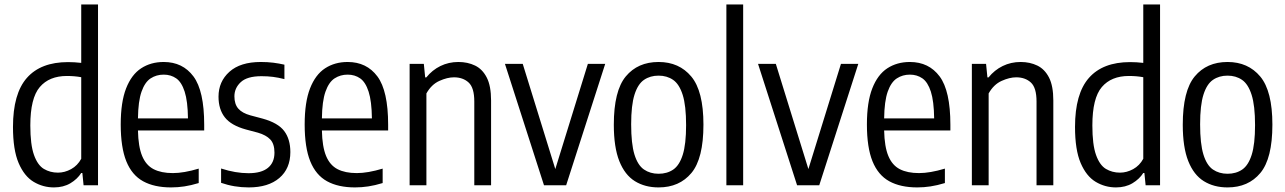

<svg xmlns="http://www.w3.org/2000/svg" viewBox="-20 -828 5744 858"><path d="M221 9.5Q172 9.5 130.2 -15.5Q88.5 -40.5 63.2 -99.5Q38 -158.5 38 -260.5Q38 -409.5 100.2 -480Q162.5 -550.5 284 -550.5Q312 -550.5 343 -547V-808H418V0H353.5L348 -55H343Q326 -28 294.8 -9.2Q263.5 9.5 221 9.5ZM239 -56.5Q269 -56.5 297.8 -72.2Q326.5 -88 343 -118.5V-483Q313 -488.5 279 -488.5Q200 -488.5 157.8 -439Q115.5 -389.5 115.5 -267.5Q115.5 -181.5 131.8 -135.8Q148 -90 176 -73.2Q204 -56.5 239 -56.5Z M744.5 9.5Q669.5 9.5 619.5 -18Q569.5 -45.5 544.5 -107.2Q519.5 -169 519.5 -272Q519.5 -371.5 543.5 -433Q567.5 -494.5 610.8 -522.8Q654 -551 711.5 -551Q796.5 -551 844.5 -486.5Q892.5 -422 892.5 -270.5V-245H596.5Q598 -172.5 615.2 -131Q632.5 -89.5 666.5 -72Q700.5 -54.5 752.5 -54.5Q801.5 -54.5 868 -74.5V-10Q833.5 0.5 803.8 5Q774 9.5 744.5 9.5ZM711.5 -494.5Q679 -494.5 653.2 -477.8Q627.5 -461 612.5 -418.5Q597.5 -376 596.5 -299H820Q819 -376 805.2 -418.5Q791.5 -461 767.5 -477.8Q743.5 -494.5 711.5 -494.5Z M1091.5 9.5Q1026.5 9.5 968 -11V-75Q1032.5 -54 1090.5 -54Q1148 -54 1177.2 -77.8Q1206.5 -101.5 1206.5 -146Q1206.5 -185 1187.8 -204.8Q1169 -224.5 1133 -235L1078.5 -249.5Q1013 -267.5 984.8 -303.5Q956.5 -339.5 956.5 -396Q956.5 -463.5 1005.2 -507.2Q1054 -551 1145.5 -551Q1175.5 -551 1201.2 -547.8Q1227 -544.5 1251 -539V-474.5Q1223.5 -481.5 1199.8 -484.5Q1176 -487.5 1148.5 -487.5Q1084.5 -487.5 1056 -461Q1027.5 -434.5 1027.5 -397.5Q1027.5 -362.5 1045 -342.5Q1062.5 -322.5 1099 -312.5L1153.5 -298Q1222.5 -279 1250 -242.5Q1277.5 -206 1277.5 -148.5Q1277.5 -74.5 1228.2 -32.5Q1179 9.5 1091.5 9.5Z M1566.5 9.5Q1491.5 9.5 1441.5 -18Q1391.5 -45.5 1366.5 -107.2Q1341.5 -169 1341.5 -272Q1341.5 -371.5 1365.5 -433Q1389.5 -494.5 1432.8 -522.8Q1476 -551 1533.5 -551Q1618.5 -551 1666.5 -486.5Q1714.5 -422 1714.5 -270.5V-245H1418.5Q1420 -172.5 1437.2 -131Q1454.5 -89.5 1488.5 -72Q1522.5 -54.5 1574.5 -54.5Q1623.5 -54.5 1690 -74.5V-10Q1655.5 0.5 1625.8 5Q1596 9.5 1566.5 9.5ZM1533.5 -494.5Q1501 -494.5 1475.2 -477.8Q1449.5 -461 1434.5 -418.5Q1419.5 -376 1418.5 -299H1642Q1641 -376 1627.2 -418.5Q1613.5 -461 1589.5 -477.8Q1565.5 -494.5 1533.5 -494.5Z M1810.5 0V-542.5H1874L1880 -482H1885Q1911.5 -515 1948.2 -533Q1985 -551 2028.5 -551Q2070 -551 2103 -535Q2136 -519 2155.2 -481.5Q2174.5 -444 2174.5 -379V0H2099.5V-374.5Q2099.5 -436 2074.2 -459.2Q2049 -482.5 2008.5 -482.5Q1979 -482.5 1943.5 -466.5Q1908 -450.5 1885.5 -410.5V0Z M2411 0 2236.5 -542.5H2316L2461.5 -72.5L2607 -542.5H2684.5L2510 0Z M2923 9.5Q2862 9.5 2817 -18.5Q2772 -46.5 2747.5 -108.2Q2723 -170 2723 -270.5Q2723 -422 2776.5 -486.5Q2830 -551 2923 -551Q3015 -551 3069.2 -486Q3123.5 -421 3123.5 -271Q3123.5 -119.5 3069.8 -55Q3016 9.5 2923 9.5ZM2923 -51.5Q2961 -51.5 2988.5 -70.2Q3016 -89 3031 -136.2Q3046 -183.5 3046 -269Q3046 -356 3030.8 -404Q3015.5 -452 2988 -471Q2960.5 -490 2923 -490Q2885.5 -490 2858 -471.2Q2830.5 -452.5 2815.5 -405.2Q2800.5 -358 2800.5 -272.5Q2800.5 -185.5 2815.2 -137.5Q2830 -89.5 2857.8 -70.5Q2885.5 -51.5 2923 -51.5Z M3226 0V-808H3301V0Z M3542 0 3367.5 -542.5H3447L3592.5 -72.5L3738 -542.5H3815.5L3641 0Z M4079 9.5Q4004 9.5 3954 -18Q3904 -45.5 3879 -107.2Q3854 -169 3854 -272Q3854 -371.5 3878 -433Q3902 -494.5 3945.2 -522.8Q3988.5 -551 4046 -551Q4131 -551 4179 -486.5Q4227 -422 4227 -270.5V-245H3931Q3932.5 -172.5 3949.8 -131Q3967 -89.5 4001 -72Q4035 -54.5 4087 -54.5Q4136 -54.5 4202.5 -74.5V-10Q4168 0.5 4138.2 5Q4108.5 9.5 4079 9.5ZM4046 -494.5Q4013.5 -494.5 3987.8 -477.8Q3962 -461 3947 -418.5Q3932 -376 3931 -299H4154.5Q4153.5 -376 4139.8 -418.5Q4126 -461 4102 -477.8Q4078 -494.5 4046 -494.5Z M4323 0V-542.5H4386.5L4392.5 -482H4397.5Q4424 -515 4460.8 -533Q4497.5 -551 4541 -551Q4582.5 -551 4615.5 -535Q4648.5 -519 4667.8 -481.5Q4687 -444 4687 -379V0H4612V-374.5Q4612 -436 4586.8 -459.2Q4561.5 -482.5 4521 -482.5Q4491.5 -482.5 4456 -466.5Q4420.5 -450.5 4398 -410.5V0Z M4967 9.5Q4918 9.5 4876.2 -15.5Q4834.5 -40.5 4809.2 -99.5Q4784 -158.5 4784 -260.5Q4784 -409.5 4846.2 -480Q4908.5 -550.5 5030 -550.5Q5058 -550.5 5089 -547V-808H5164V0H5099.5L5094 -55H5089Q5072 -28 5040.8 -9.2Q5009.5 9.5 4967 9.5ZM4985 -56.5Q5015 -56.5 5043.8 -72.2Q5072.5 -88 5089 -118.5V-483Q5059 -488.5 5025 -488.5Q4946 -488.5 4903.8 -439Q4861.5 -389.5 4861.5 -267.5Q4861.5 -181.5 4877.8 -135.8Q4894 -90 4922 -73.2Q4950 -56.5 4985 -56.5Z M5465.5 9.5Q5404.5 9.5 5359.5 -18.5Q5314.5 -46.5 5290 -108.2Q5265.5 -170 5265.5 -270.5Q5265.5 -422 5319 -486.5Q5372.5 -551 5465.5 -551Q5557.5 -551 5611.8 -486Q5666 -421 5666 -271Q5666 -119.5 5612.2 -55Q5558.5 9.5 5465.5 9.5ZM5465.5 -51.5Q5503.5 -51.5 5531 -70.2Q5558.5 -89 5573.5 -136.2Q5588.5 -183.5 5588.5 -269Q5588.5 -356 5573.2 -404Q5558 -452 5530.5 -471Q5503 -490 5465.5 -490Q5428 -490 5400.5 -471.2Q5373 -452.5 5358 -405.2Q5343 -358 5343 -272.5Q5343 -185.5 5357.8 -137.5Q5372.5 -89.5 5400.2 -70.5Q5428 -51.5 5465.5 -51.5Z"/></svg>

Font: Encode Sans Condensed Condensed
Style: Regular
Weight: 400
Width: 3
Designer: Multiple Designers
Foundry: Impallari Type
Version: Version 3.000; ttfautohint (v1.8.3) -l 8 -r 50 -G 200 -x 14 